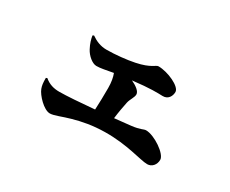

<svg xmlns="http://www.w3.org/2000/svg" viewBox="-81 -750 1162 972"><g transform="rotate(30 500.0 -264.0)"><path d="M152 -169C152 -140 154 -125 160 -109C171 -79 223 -23 259 -23C283 -23 324 -42 368 -54C421 -69 478 -80 549 -81C679 -83 775 -47 814 -47C842 -47 861 -71 861 -99C861 -134 773 -193 725 -193C710 -193 700 -181 647 -175L553 -165C558 -206 564 -236 570 -266C575 -288 591 -308 591 -325C591 -343 568 -361 536 -376C639 -388 680 -386 709 -385C742 -384 756 -411 756 -435C756 -467 672 -505 617 -505C602 -505 589 -479 506 -462C463 -453 397 -446 346 -446C312 -446 283 -458 256 -477L249 -473C252 -454 258 -431 272 -405C287 -376 319 -349 343 -349C368 -349 393 -355 438 -363C446 -342 451 -316 451 -282C451 -237 450 -194 448 -155C369 -148 288 -142 246 -142C213 -142 185 -150 159 -172Z"/></g></svg>

Font: Noto Serif CJK SC Black
Style: Regular
Weight: 900
Designer: Ryoko NISHIZUKA 西塚涼子 (kana & ideographs); Frank Grießhammer (Latin, Greek & Cyrillic); Wenlong ZHANG 张文龙 (bopomofo); San
Foundry: Adobe
Version: Version 2.001;hotconv 1.1.0;makeotfexe 2.6.0